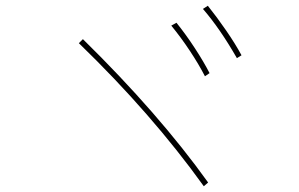

<svg xmlns="http://www.w3.org/2000/svg" viewBox="-20 -774 1040 667"><path d="M803 -572Q744 -675 685 -743L702 -754Q734 -714 766 -667.5Q798 -621 819 -582ZM692 -509Q671 -550 639.5 -597.5Q608 -645 575 -685L593 -695Q626 -654 657 -606.5Q688 -559 708 -520ZM688 -127Q507 -379 254 -624L268 -638Q531 -380 703 -140Z"/></svg>

Font: IBM Plex Sans JP Thin
Style: Regular
Weight: 100
Designer: Mike Abbink; Paul van der Laan; Pieter van Rosmalen; Wujin Sim; Yejin Wi; Jinhee Kim; Boomi Park; Yona Kim; Kichan Ma
Foundry: Sandoll Inc.
Version: Version 1.001